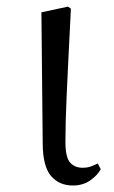

<svg xmlns="http://www.w3.org/2000/svg" viewBox="-20 -545 343 579"><path d="M199.8 14.4Q158.3 14.4 133.7 -14.5Q109.2 -43.4 108.8 -111.9L104.9 -507.9L185 -525L193.8 -518.8Q189.3 -430.3 186.2 -367.2Q183.1 -304.2 181.1 -259Q179.1 -213.9 178.2 -180.2Q177.3 -146.5 177.3 -117.6Q177.3 -70.5 191.4 -54.8Q205.4 -39.1 229 -39.1Q243.8 -39.1 254.5 -43.2Q265.3 -47.3 274.9 -52L283.8 -34.8Q274.5 -16.9 252.5 -1.3Q230.5 14.4 199.8 14.4Z"/></svg>

Font: Noto Serif KR ExtraLight
Style: Regular
Weight: 200
Designer: Ryoko NISHIZUKA 西塚涼子 (kana & ideographs); Frank Grießhammer (Latin, Greek & Cyrillic); Wenlong ZHANG 张文龙 (bopomofo); San
Foundry: Adobe
Version: Version 2.002-H1;hotconv 1.1.0;makeotfexe 2.6.0